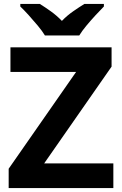

<svg xmlns="http://www.w3.org/2000/svg" viewBox="-20 -954 619 974"><path d="M555 0H24V-98L366 -589H33V-714H546V-616L204 -125H555ZM208 -774Q194 -797 171.5 -824Q149 -851 125.5 -877Q102 -903 83 -921V-934H182Q208 -918 238 -896.5Q268 -875 294 -848Q320 -875 351 -896.5Q382 -918 408 -934H507V-921Q489 -903 465 -877Q441 -851 418.5 -824Q396 -797 382 -774Z"/></svg>

Font: Noto Sans Tamil
Style: Bold
Weight: 700
Designer: Jelle Bosma - Monotype Design Team
Foundry: Monotype Imaging Inc.
Version: Version 2.004; ttfautohint (v1.8.4.7-5d5b)